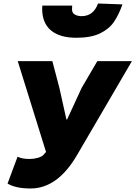

<svg xmlns="http://www.w3.org/2000/svg" viewBox="-20 -1060 771 1093"><path d="M23 -15 80 -168Q105 -155 148 -155Q173 -155 195.5 -161.5Q218 -168 228 -179L242 -195L81 -712H278L318 -560L358 -380H362L445 -560L534 -712H731L419 -178Q308 13 154 13Q70 13 23 -15ZM220 -1011 221 -1028H391Q390 -1019 390 -1006Q390 -986 406.5 -977Q423 -968 444 -968Q512 -968 538 -1040L677 -1035Q656 -975 628 -934.5Q600 -894 548.5 -869.5Q497 -845 415 -845Q320 -845 270 -887Q220 -929 220 -1011Z"/></svg>

Font: Nebula Sans Black
Style: Regular
Weight: 900
Italic angle: -9°
Designer: Paul D. Hunt for Adobe (as Source Sans)
Foundry: Nebula Entertainment & Broadcasting LLC
Version: Version 1.010